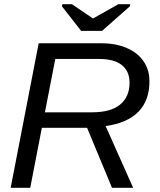

<svg xmlns="http://www.w3.org/2000/svg" viewBox="-20 -894 762 914"><path d="M179.2 -285.6 124 0H30.8L164.1 -688H462.9Q537.6 -688 591.8 -661.6Q639.2 -639.2 665.3 -599.4Q691.4 -559.6 691.4 -507.3Q691.4 -415.5 638.7 -361.8Q585.9 -308.1 482.9 -293.9L613.8 0H513.2L394.5 -285.6ZM418.5 -359.4Q506.8 -359.4 551.8 -396.2Q596.7 -433.1 596.7 -500Q596.7 -554.7 560.3 -584Q523.9 -613.3 451.7 -613.3H243.2L193.8 -359.4ZM598.1 -863.8 465.8 -747.1H366.2L274.9 -863.8L276.9 -874H322.3L422.4 -806.2H423.3L543.5 -874H600.1Z"/></svg>

Font: Arimo
Style: Italic
Weight: 400
Italic angle: -12°
Designer: Steve Matteson
Foundry: Monotype Imaging Inc.
Version: Version 1.33